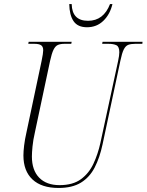

<svg xmlns="http://www.w3.org/2000/svg" viewBox="-20 -921 726 951"><path d="M270 10Q186 10 141 -32Q96 -74 96 -151Q96 -171 99.5 -200.5Q103 -230 111 -265L186 -619Q190 -638 192 -651.5Q194 -665 194 -672Q194 -690 183.5 -697Q173 -704 150 -704H120L122 -714H335L333 -704H300Q280 -704 267 -698.5Q254 -693 245 -674.5Q236 -656 228 -619L153 -266Q144 -227 141 -195.5Q138 -164 138 -146Q138 -78 174 -41Q210 -4 275 -4Q341 -4 381 -33.5Q421 -63 443 -110.5Q465 -158 477 -212L565 -619Q571 -647 571 -662Q571 -690 556.5 -697Q542 -704 517 -704H486L488 -714H686L685 -704H650Q629 -704 615.5 -699Q602 -694 593 -676Q584 -658 576 -619L488 -206Q474 -140 449 -91.5Q424 -43 381 -16.5Q338 10 270 10ZM411 -786Q365 -786 344.5 -816Q324 -846 323 -901H335Q337 -818 416 -818Q493 -818 525 -901H537Q525 -850 492 -818Q459 -786 411 -786Z"/></svg>

Font: Noto Serif Display Condensed ExtraLight
Style: Italic
Weight: 200
Width: 3
Italic angle: -12°
Designer: Monotype Design Team
Foundry: Monotype Imaging Inc.
Version: Version 2.009